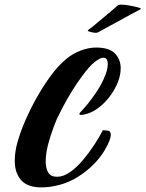

<svg xmlns="http://www.w3.org/2000/svg" viewBox="-20 -806 631 832"><path d="M159 6Q99 6 71.5 -25.5Q44 -57 44 -109Q44 -128 47 -149.5Q50 -171 57 -194Q68 -233 89 -282Q110 -331 138 -381Q166 -431 198 -475Q230 -519 263 -547Q293 -573 328.5 -586.5Q364 -600 396 -600Q454 -600 478.5 -574Q503 -548 503 -510Q503 -480 490 -448Q477 -416 454.5 -386.5Q432 -357 403 -336Q374 -315 341 -309Q337 -308 331 -308Q324 -308 324 -312Q324 -315 328 -319.5Q332 -324 336 -328Q344 -336 361.5 -357.5Q379 -379 398 -407.5Q417 -436 429 -463Q447 -501 447 -528Q447 -556 428 -556Q414 -556 390.5 -537.5Q367 -519 335 -475Q311 -443 289.5 -407.5Q268 -372 252 -341.5Q236 -311 227 -292Q208 -247 193 -196.5Q178 -146 178 -107Q178 -77 189 -58.5Q200 -40 227 -40Q255 -40 284 -60.5Q313 -81 339.5 -112.5Q366 -144 388.5 -178.5Q411 -213 426 -242Q433 -241 446.5 -240Q460 -239 460 -221Q460 -211 454 -195.5Q448 -180 433 -154Q401 -101 347 -60Q293 -19 238 -5Q216 1 196 3.5Q176 6 159 6ZM403 -665Q399 -663 387 -664.5Q375 -666 366 -669.5Q357 -673 362 -676Q371 -682 389 -697Q407 -712 427.5 -729Q448 -746 465.5 -761Q483 -776 491 -783Q494 -786 505 -786Q519 -786 541.5 -782Q564 -778 579.5 -773.5Q595 -769 589 -766Q577 -760 549.5 -745Q522 -730 491 -713Q460 -696 435 -682.5Q410 -669 403 -665Z"/></svg>

Font: Praise
Style: Regular
Weight: 400
Designer: Robert E. Leuschke
Foundry: Robert E. Leuschke
Version: Version 1.100; ttfautohint (v1.8.3)